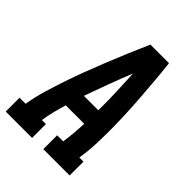

<svg xmlns="http://www.w3.org/2000/svg" viewBox="-231 -839 943 943"><g transform="rotate(45 240.5 -367.5)"><path d="M-19 0V-96H23Q32 -151 48 -204.5Q64 -258 82 -311.5Q100 -365 120.5 -418.5Q141 -472 162 -524.5Q183 -577 205.5 -630Q228 -683 251 -735H380Q386 -683 390.5 -630Q395 -577 399 -524.5Q403 -472 405.5 -418.5Q408 -365 408.5 -311.5Q409 -258 407 -204Q405 -150 396 -96H425V0H242V-96H284Q289 -130 292 -163.5Q295 -197 296 -230H168Q158 -197 149.5 -163.5Q141 -130 136 -96H164V0ZM198 -326H298Q299 -388 296.5 -450Q294 -512 291 -574Q266 -512 243 -450.5Q220 -389 198 -326Z"/></g></svg>

Font: Iosevka Curly Slab Oblique
Style: Bold
Weight: 700
Italic angle: -9°
Monospace: yes
Designer: Belleve Invis
Foundry: Belleve Invis
Version: Version 11.1.0; ttfautohint (v1.8.3)